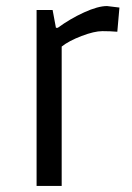

<svg xmlns="http://www.w3.org/2000/svg" viewBox="-20 -615 435 635"><path d="M368 -510Q345 -512 318.5 -512Q292 -512 250 -496Q208 -480 184 -461V0H101V-582H154L165 -523H171Q212 -553 258 -574Q304 -595 334 -595L375 -590Z"/></svg>

Font: Ruda
Style: Regular
Weight: 400
Designer: Mariela Monsalve, Angelina Sanchez
Foundry: Mariela Monsalve, Angelina Sanchez
Version: Version 1.002